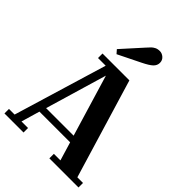

<svg xmlns="http://www.w3.org/2000/svg" viewBox="-273 -1084 1203 1203"><g transform="rotate(45 328.0 -482.5)"><path d="M169 -660V-700H407L606 -40H656V0H398V-40H456L419 -163H147L111 -40H169V0H0V-40H50L237 -660ZM282 -617 161 -208H405ZM382 -832 234 -759 213 -783 332 -915Q349 -934 357.5 -942.5Q366 -951 379.5 -958Q393 -965 412.5 -965Q432 -965 448.5 -950.5Q465 -936 465 -913Q465 -890 447 -872.5Q429 -855 382 -832Z"/></g></svg>

Font: Croissant One
Style: Regular
Weight: 400
Designer: Eduardo Rodriguez Tunni
Foundry: Eduardo Rodriguez Tunni
Version: Version 1.001